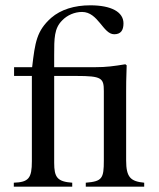

<svg xmlns="http://www.w3.org/2000/svg" viewBox="-20 -703 598 723"><path d="M523 0V-15C472 -20 455 -35 455 -99V-358C455 -380 455 -404 457 -457L452 -461C409 -454 381 -450 338 -450H184V-495C184 -559 184 -596 214 -626C233 -646 261 -658 289 -658C350 -658 368 -574 410 -574C435 -574 445 -589 445 -615C445 -658 399 -683 320 -683C260 -683 209 -667 173 -636C118 -587 112 -544 101 -450H33V-417H100V-96C100 -32 88 -17 32 -15V0H252V-15C196 -19 184 -35 184 -90V-417H268C363 -417 371 -409 371 -360V-99C371 -31 365 -20 303 -15V0Z"/></svg>

Font: XITS
Style: Regular
Weight: 400
Designer: MicroPress Inc., with final additions and corrections provided by Coen Hoffman, Elsevier (retired)
Version: Version 1.302